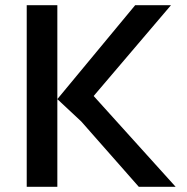

<svg xmlns="http://www.w3.org/2000/svg" viewBox="-20 -720 721 740"><path d="M657 0H515L293 -252L201 -338V0H83V-700H201V-338L501 -700H639L341 -350Z"/></svg>

Font: Steamflix Grotesk
Style: Regular
Weight: 400
Designer: Julieta Ulanovsky
Foundry: Julieta Ulanovsky
Version: Version 4.000;PS 004.000;hotconv 1.0.88;makeotf.lib2.5.64775